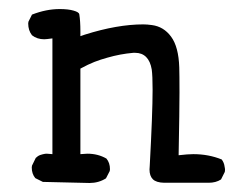

<svg xmlns="http://www.w3.org/2000/svg" viewBox="-20 -412 540 422"><path d="M438.5 -10.3Q454.6 -10.3 465.8 -17.6L474.1 -34.2Q474.6 -36.1 474.6 -38.8Q474.6 -41.5 473.6 -45.9Q472.7 -54.2 467.3 -61.5Q438.5 -73.2 404.8 -73.2Q393.1 -73.2 372.6 -70.8Q374.5 -170.4 374.5 -209Q374.5 -247.6 374 -263.7Q372.6 -309.1 356 -331.5Q339.8 -353.5 314 -356.9Q303.2 -358.4 294.9 -358.4Q237.8 -358.4 166.5 -335.9L156.7 -332.5V-342.8Q156.7 -365.7 154.3 -380.4Q153.8 -385.3 141.6 -388.7Q129.9 -392.1 111.3 -392.1Q81.5 -392.1 50.3 -379.9L42.5 -364.3Q42 -362.3 42 -360.4Q42 -345.2 50.3 -334.5Q61.5 -325.7 77.1 -325.7Q81.5 -325.7 95.2 -327.6V-73.2Q84.5 -74.2 83 -74.2Q81.5 -74.2 79.3 -74Q77.1 -73.7 74.2 -73Q71.3 -72.3 68.4 -71.3Q63 -69.3 58.6 -64.9L50.3 -47.9Q49.8 -45.9 49.8 -43.9Q49.8 -29.8 57.6 -20.5L74.2 -12.2L176.8 -9.8Q196.8 -9.8 212.9 -20L221.2 -36.1Q221.7 -38.1 221.7 -40Q221.7 -54.2 213.9 -63.5Q195.3 -74.2 171.9 -74.2Q168 -74.2 156.7 -73.2V-261.2Q173.8 -270.5 187.5 -275.9Q201.2 -281.2 215.8 -285.2Q244.6 -293.5 272.9 -295.9Q274.9 -295.9 277.3 -295.9Q292 -295.9 301.3 -286.6Q310.5 -277.3 313.5 -259.3Q315.4 -245.6 315.4 -214.8Q315.4 -163.1 309.1 -47.4Q308.6 -41.5 308.6 -39.6Q308.6 -25.4 315.9 -18.1Q323.2 -10.7 340.8 -10.3Z"/></svg>

Font: Bakudai
Style: ExtraLight
Weight: 200
Version: Version 1.48